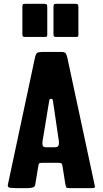

<svg xmlns="http://www.w3.org/2000/svg" viewBox="-20 -967 528 987"><path d="M255 -792.2V-929Q255 -941 257.4 -944.2Q259.8 -947.4 270.2 -947.4H367Q377.4 -947.4 380.2 -943.8Q383 -940.2 383 -929V-791.4Q383 -781.8 381 -779.4Q379 -777 369.4 -777H271Q260.6 -777 257.8 -779.8Q255 -782.6 255 -792.2ZM95 -792.2V-929Q95 -941 97.4 -944.2Q99.8 -947.4 110.2 -947.4H207Q217.4 -947.4 220.2 -943.8Q223 -940.2 223 -929V-791.4Q223 -781.8 221 -779.4Q219 -777 209.4 -777H111Q100.6 -777 97.8 -779.8Q95 -782.6 95 -792.2ZM178 -120 161 -17Q160 -7 148.5 -3.5Q137 0 125 0H59Q46 0 33 -1.5Q20 -3 20 -13Q20 -16 21 -20L160 -672Q164 -690 171 -695Q178 -700 200 -700H294Q313 -700 318 -692.5Q323 -685 326 -671L466 -18Q467 -14 467.5 -11Q468 -8 468 -6Q468 0 453 0H336Q323 0 320.5 -4.5Q318 -9 316 -20L301 -114Q300 -125 295 -127.5Q290 -130 282 -130H202Q188 -130 184 -128.5Q180 -127 178 -120ZM215 -210H261Q274 -210 278.5 -215.5Q283 -221 283 -231Q283 -234 283 -237.5Q283 -241 282 -245L253 -443Q252 -454 249.5 -456.5Q247 -459 242 -459Q237 -459 235.5 -456.5Q234 -454 232 -443L201 -255Q198 -240 198 -231Q198 -217 203 -213.5Q208 -210 215 -210Z"/></svg>

Font: Railroad Gothic CC
Style: Bold
Weight: 700
Designer: indestructible type*
Foundry: Cowboy Collective
Version: Version 1.000